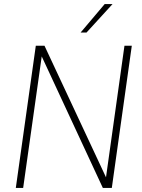

<svg xmlns="http://www.w3.org/2000/svg" viewBox="-20 -921 696 941"><path d="M57.5 0H93.5L184.5 -644.5L484 0H528L626 -697H590L499.5 -52L198 -697H155.5ZM375 -761.5H404L531.5 -901H493Z"/></svg>

Font: HK Grotesk ExtraLight
Style: Italic
Weight: 200
Italic angle: -16°
Designer: Alfredo Marco Pradil
Foundry: Hanken Design Co.
Version: Version 3.001;FEAKit 1.0